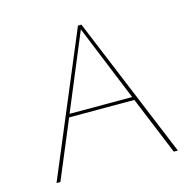

<svg xmlns="http://www.w3.org/2000/svg" viewBox="-98 -760 882 862"><g transform="rotate(-15 343.0 -329.0)"><path d="M495 -270H192L79 0H61L337 -658H353L625 0H606ZM489 -285 345 -638 198 -285Z"/></g></svg>

Font: Ysabeau Thin
Style: Regular
Weight: 200
Designer: Christian Thalmann (Catharsis Fonts)
Version: Version 0.003